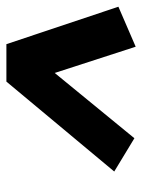

<svg xmlns="http://www.w3.org/2000/svg" viewBox="58 -791 444 600"><g transform="rotate(-90 280.0 -491.0)"><path d="M434 -289 352 -542 148 -293 44 -356 325 -693H442L559 -343Z"/></g></svg>

Font: Ubuntu Sans Mono
Style: Bold Italic
Weight: 700
Italic angle: -13.5°
Monospace: yes
Designer: Dalton Maag Ltd
Foundry: Dalton Maag Ltd
Version: Version 1.006